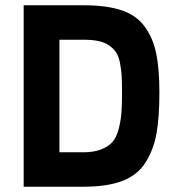

<svg xmlns="http://www.w3.org/2000/svg" viewBox="-20 -710 666 730"><path d="M297 0H70V-690H297Q385 -690 442 -671Q499 -652 530.5 -608.5Q562 -565 574 -506.5Q586 -448 586 -358Q586 -263 575 -202Q564 -141 533.5 -92.5Q503 -44 445 -22Q387 0 297 0ZM444 -358Q444 -397 442.5 -422Q441 -447 436 -472Q431 -497 421 -511.5Q411 -526 394.5 -537.5Q378 -549 354 -554Q330 -559 297 -559H206V-131H297Q336 -131 363.5 -141.5Q391 -152 406.5 -169Q422 -186 430.5 -217Q439 -248 441.5 -279Q444 -310 444 -358Z"/></svg>

Font: TypoPRO Titillium Text
Style: 999 wt
Weight: 900
Designer: Accademia di Belle Arti di Urbino and others
Foundry: Accademia di Belle Arti di Urbino and others.
Version: Version 25.000